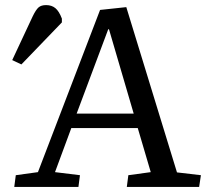

<svg xmlns="http://www.w3.org/2000/svg" viewBox="-20 -734 811 754"><path d="M476 -706 675 -57 769 -46 762 0H478L484 -46L572 -58L521 -231H260L196 -58L294 -46L288 0H36L42 -46L129 -58L373 -695ZM281 -288H505L408 -619H405ZM64 -481 28 -498 108 -669Q121 -696 131.5 -705Q142 -714 161 -714Q183 -714 197.5 -702Q212 -690 223 -661V-646Z"/></svg>

Font: Literata 7pt
Style: Italic
Weight: 400
Italic angle: -2°
Designer: Latin by Veronika Burian and Jose Scaglione. Greek by Irene Vlachou. Cyrillic by Vera Evstafieva
Foundry: TypeTogether
Version: Version 3.002